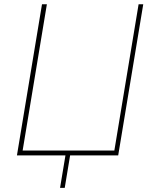

<svg xmlns="http://www.w3.org/2000/svg" viewBox="-20 -748 740 924"><path d="M548.8 0H61.5L182.1 -727.5H205.6L88.9 -23.4H530.3L647 -727.5H669.4ZM269 156.2 296.9 -11.7H319.3L291.5 156.2Z"/></svg>

Font: Inter 18pt Thin
Style: Italic
Weight: 250
Italic angle: -9.3988°
Version: Version 4.001;git-66647c0bb